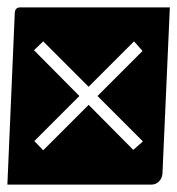

<svg xmlns="http://www.w3.org/2000/svg" viewBox="-20 -510 480 520"><path d="M0 -10 20 -475Q21 -490 35 -490H440L420 -40Q419 -27 410.5 -18.5Q402 -10 390 -10ZM72 -374 195 -250 73 -128 97 -103 220 -226 341 -104 367 -127 244 -250 366 -372 343 -398 220 -275 97 -398Z"/></svg>

Font: PrimecolorB
Style: Medium
Weight: 500
Designer: gluk
Foundry: gluk
Version: Version 0.672